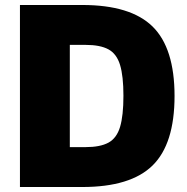

<svg xmlns="http://www.w3.org/2000/svg" viewBox="-20 -750 750 770"><path d="M60 0V-730H310Q504 -730 592 -643.5Q680 -557 680 -365Q680 -173 592 -86.5Q504 0 310 0ZM323 -160Q382 -160 415 -178Q448 -196 461.5 -241Q475 -286 475 -366Q475 -445 461.5 -489.5Q448 -534 415 -552Q382 -570 323 -570H260V-160Z"/></svg>

Font: M PLUS 1 Thin Black
Style: Regular
Weight: 900
Version: Version 1.001